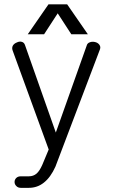

<svg xmlns="http://www.w3.org/2000/svg" viewBox="-20 -734 540 895"><path d="M39.1 -498 207 -37.1 176.8 35.2Q164.1 63.5 150.4 75.2Q135.7 87.9 114.3 87.9H77.1Q63.5 87.9 55.7 95.7Q47.9 103.5 47.9 114.3Q47.9 125 55.7 132.8Q63.5 141.6 77.1 141.6H114.3Q154.3 141.6 184.6 117.2Q215.8 92.8 238.3 43L446.3 -504.9Q450.2 -516.6 442.4 -526.4Q435.5 -535.2 422.9 -538.1Q410.2 -541 399.4 -537.1Q386.7 -533.2 383.8 -520.5L240.2 -116.2L96.7 -523.4Q92.8 -536.1 81.1 -539.1Q70.3 -542 58.6 -536.1Q45.9 -531.2 40 -521.5Q34.2 -510.7 39.1 -498ZM185.5 -574.2 249 -671.9 312.5 -574.2H389.6L293 -713.9H206.1L109.4 -574.2Z"/></svg>

Font: GulimChe
Style: Regular
Weight: 400
Monospace: yes
Version: Version 2.21